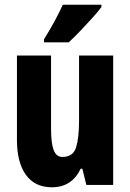

<svg xmlns="http://www.w3.org/2000/svg" viewBox="-20 -786 554 816"><path d="M461 -550V0H347L330 -69H323Q285 10 201 10Q128 10 90 -43Q52 -96 52 -192V-550H197V-237Q197 -178 208 -148.5Q219 -119 245 -119Q291 -119 303.5 -160Q316 -201 316 -274V-550ZM411 -756Q398 -738 374 -711.5Q350 -685 323 -656.5Q296 -628 272 -606H167V-619Q192 -659 212 -696Q232 -733 247 -766H411Z"/></svg>

Font: Noto Sans Myanmar UI ExtraCondensed ExtraBold
Style: Regular
Weight: 800
Width: 2
Designer: Monotype Design Team
Foundry: Monotype Imaging Inc.
Version: Version 2.103; ttfautohint (v1.8.4.7-5d5b)